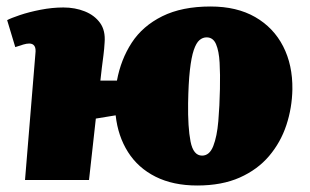

<svg xmlns="http://www.w3.org/2000/svg" viewBox="-20 -554 953 591"><path d="M587 17Q513 17 459 -10Q405 -37 374 -86Q343 -135 336 -199L275 -189L254 0H57L89 -389Q91 -405 86 -412.5Q81 -420 70 -420Q62 -420 52 -417Q42 -414 27 -409L2 -492Q13 -498 41 -507.5Q69 -517 105 -524Q141 -531 175 -531Q211 -531 241 -519Q271 -507 288 -483.5Q305 -460 302 -423Q301 -404 298.5 -384.5Q296 -365 293.5 -345.5Q291 -326 289 -306H340Q352 -371 385.5 -422.5Q419 -474 479.5 -504Q540 -534 628 -534Q709 -534 765.5 -501.5Q822 -469 851.5 -411.5Q881 -354 880 -279Q879 -222 861.5 -169Q844 -116 808.5 -74Q773 -32 718 -7.5Q663 17 587 17ZM602 -75Q625 -75 636.5 -104.5Q648 -134 652 -181Q656 -228 657 -280Q658 -325 656 -361Q654 -397 645 -418Q636 -439 616 -439Q604 -439 594 -430.5Q584 -422 576.5 -400Q569 -378 564.5 -338Q560 -298 559 -236Q558 -162 566.5 -118.5Q575 -75 602 -75Z"/></svg>

Font: Literata Black
Style: Italic
Weight: 900
Italic angle: -2°
Designer: Latin by Veronika Burian and Jose Scaglione. Greek by Irene Vlachou. Cyrillic by Vera Evstafieva
Foundry: TypeTogether
Version: Version 3.002